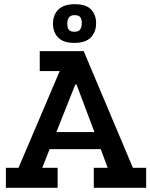

<svg xmlns="http://www.w3.org/2000/svg" viewBox="-20 -893 715 913"><path d="M426 0V-95H492L459 -184H216L181 -95H254V0H8V-95H68L264 -555H169V-650H378L612 -95H675V0ZM344 -491H338L248 -265H429ZM437 -783Q437 -741 412 -715Q387 -689 333 -689Q282 -689 257 -714Q232 -739 232 -781Q232 -823 258 -848Q284 -873 336 -873Q390 -873 413.5 -847.5Q437 -822 437 -783ZM369 -785Q369 -799 362.5 -810Q356 -821 335 -821Q315 -821 307.5 -809.5Q300 -798 300 -781Q300 -762 307 -752Q314 -742 334 -742Q354 -742 361.5 -753.5Q369 -765 369 -785Z"/></svg>

Font: Zilla Slab SemiBold
Style: Regular
Weight: 600
Designer: Typotheque.com
Foundry: Typotheque type foundry
Version: Version 1.1; 2017